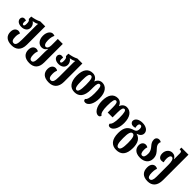

<svg xmlns="http://www.w3.org/2000/svg" viewBox="296 -2288 4069 4069"><g transform="rotate(45 2330.5 -253.0)"><path d="M304 254C437 254 526 178 526 13V-536H377C318 -504 247 -485 169 -473V-400C198 -384 210 -359 210 -298C210 -246 199 -225 177 -225C155 -225 145 -250 145 -283C145 -300 146 -319 151 -333C134 -341 117 -344 103 -344C53 -344 31 -307 31 -275C31 -216 83 -169 177 -169C267 -169 330 -220 330 -299C330 -342 310 -395 261 -423V-426C307 -433 346 -445 377 -464H382C378 -444 377 -423 377 -395V14C377 141 355 190 304 190C250 190 233 141 233 65C233 11 243 -25 254 -49C241 -61 219 -69 195 -69C144 -69 85 -33 85 69C85 178 152 254 304 254Z M836 254C964 254 1052 186 1052 21V-536H903V-346C903 -282 878 -236 838 -236C802 -236 774 -281 774 -371C774 -451 790 -499 807 -531C786 -539 774 -543 752 -543C691 -543 631 -475 631 -360C631 -232 706 -165 785 -165C846 -165 880 -195 903 -238H908C905 -207 903 -177 903 -147V22C903 149 882 190 836 190C788 190 770 141 770 65C770 11 780 -25 791 -49C778 -61 756 -69 732 -69C681 -69 622 -33 622 69C622 178 690 254 836 254Z M1417 254C1550 254 1639 178 1639 13V-536H1490C1431 -504 1360 -485 1282 -473V-400C1311 -384 1323 -359 1323 -298C1323 -246 1312 -225 1290 -225C1268 -225 1258 -250 1258 -283C1258 -300 1259 -319 1264 -333C1247 -341 1230 -344 1216 -344C1166 -344 1144 -307 1144 -275C1144 -216 1196 -169 1290 -169C1380 -169 1443 -220 1443 -299C1443 -342 1423 -395 1374 -423V-426C1420 -433 1459 -445 1490 -464H1495C1491 -444 1490 -423 1490 -395V14C1490 141 1468 190 1417 190C1363 190 1346 141 1346 65C1346 11 1356 -25 1367 -49C1354 -61 1332 -69 1308 -69C1257 -69 1198 -33 1198 69C1198 178 1265 254 1417 254Z M1947 14C2083 14 2160 -79 2160 -270V-344C2160 -449 2176 -486 2215 -486C2254 -486 2270 -427 2270 -270C2270 -149 2248 -65 2211 -46C2211 -15 2223 9 2267 9C2345 9 2420 -95 2420 -270C2420 -458 2336 -550 2225 -550C2166 -550 2111 -515 2089 -448H2084C2062 -515 2006 -550 1941 -550C1810 -550 1735 -456 1735 -270C1735 -79 1818 14 1947 14ZM1949 -50C1901 -50 1885 -112 1885 -270C1885 -427 1901 -486 1949 -486C1995 -486 2013 -430 2013 -270C2013 -112 1994 -50 1949 -50Z M2651 9C2689 9 2707 -12 2707 -46C2665 -61 2643 -144 2643 -270C2643 -437 2661 -486 2700 -486C2739 -486 2753 -441 2753 -336V-181H2899V-336C2899 -441 2916 -486 2954 -486C2990 -486 3009 -437 3009 -270C3009 -149 2987 -65 2950 -46C2950 -15 2962 9 3006 9C3084 9 3159 -95 3159 -270C3159 -458 3075 -550 2964 -550C2905 -550 2850 -515 2828 -448H2824C2802 -515 2748 -550 2690 -550C2568 -550 2492 -458 2492 -270C2492 -93 2575 9 2651 9Z M3439 254C3587 254 3665 162 3665 -30C3665 -182 3610 -270 3507 -294V-298C3572 -315 3617 -359 3617 -417C3617 -502 3533 -550 3433 -550C3324 -550 3252 -502 3252 -431C3252 -389 3287 -356 3335 -356C3356 -356 3380 -361 3399 -368C3394 -379 3389 -399 3389 -426C3389 -462 3404 -488 3434 -488C3463 -488 3480 -462 3480 -421C3480 -374 3475 -331 3411 -312C3281 -275 3216 -207 3216 -30C3216 162 3300 254 3439 254ZM3441 190C3386 190 3367 116 3367 -30C3367 -172 3385 -245 3440 -245C3494 -245 3514 -172 3514 -30C3514 116 3495 190 3441 190Z M3915 14C4035 14 4129 -50 4129 -175C4129 -272 4080 -321 4039 -366C4008 -400 3979 -431 3979 -481C3979 -498 3983 -518 3992 -531C3978 -543 3961 -550 3933 -550C3883 -550 3849 -515 3849 -468C3849 -402 3880 -365 3911 -328C3944 -288 3978 -247 3978 -169C3978 -93 3958 -50 3914 -50C3874 -50 3855 -93 3855 -168C3855 -199 3858 -228 3869 -254C3850 -266 3827 -272 3808 -272C3750 -272 3707 -229 3707 -157C3707 -78 3755 14 3915 14Z M4379 254C4516 254 4595 169 4595 1V-760H4383V-707H4398C4425 -707 4447 -699 4447 -654V-584C4447 -545 4447 -508 4448 -477H4444C4421 -520 4388 -550 4327 -550C4247 -550 4182 -482 4182 -388C4182 -309 4222 -264 4278 -264C4296 -264 4317 -267 4338 -274C4330 -301 4325 -333 4325 -368C4325 -432 4343 -478 4380 -478C4430 -478 4447 -403 4447 -309V53C4447 138 4427 190 4379 190C4332 190 4314 138 4314 56C4314 -13 4325 -51 4336 -75C4323 -87 4300 -95 4276 -95C4225 -95 4166 -58 4166 50C4166 178 4234 254 4379 254Z"/></g></svg>

Font: Noto Serif Georgian ExtraCondensed ExtraBold
Style: Regular
Weight: 800
Width: 2
Designer: Monotype Design Team, Akaki Razmadze
Foundry: Google LLC
Version: Version 2.003